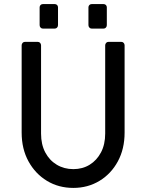

<svg xmlns="http://www.w3.org/2000/svg" viewBox="-20 -907 717 940"><path d="M339 13Q267 13 210 -21.5Q153 -56 119.5 -117Q86 -178 86 -258V-685Q86 -692 90.5 -697Q95 -702 102 -702H165Q172 -702 176.5 -697Q181 -692 181 -685V-253Q181 -200 201.5 -161Q222 -122 258 -100.5Q294 -79 339 -79Q384 -79 419 -100.5Q454 -122 474.5 -161Q495 -200 495 -253V-685Q495 -692 499.5 -697Q504 -702 511 -702H574Q581 -702 585.5 -697Q590 -692 590 -685V-258Q590 -178 557 -117Q524 -56 467 -21.5Q410 13 339 13ZM429 -767Q422 -767 417.5 -772Q413 -777 413 -784V-871Q413 -878 417.5 -882.5Q422 -887 429 -887H487Q494 -887 498.5 -882.5Q503 -878 503 -871V-784Q503 -777 498.5 -772Q494 -767 487 -767ZM190 -767Q183 -767 178.5 -772Q174 -777 174 -784V-871Q174 -878 178.5 -882.5Q183 -887 190 -887H248Q255 -887 259.5 -882.5Q264 -878 264 -871V-784Q264 -777 259.5 -772Q255 -767 248 -767Z"/></svg>

Font: Miriam Libre Medium
Style: Regular
Weight: 500
Version: Version 2.000